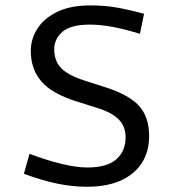

<svg xmlns="http://www.w3.org/2000/svg" viewBox="-20 -688 654 721"><path d="M307.5 -59Q381.7 -59 416.6 -89.6Q451.6 -120.2 451.6 -172.5Q451.6 -198.8 441.1 -219Q430.7 -239.2 405.9 -255.7Q381.1 -272.2 336.5 -285.5L266.2 -307.5Q174.3 -336.6 135 -382.8Q95.6 -429 95.6 -496.7Q95.6 -541.1 120.1 -580Q144.7 -618.8 194.3 -643.3Q244 -667.7 319.5 -667.7Q372.8 -667.7 417.7 -659.8Q462.6 -652 520.9 -636.2L505.5 -561.1Q445.9 -579.3 400.3 -587.5Q354.7 -595.6 318.3 -595.6Q245.3 -595.6 214.5 -568.6Q183.6 -541.6 183.6 -502.9Q183.6 -475.6 194.1 -454Q204.5 -432.5 229.8 -415.7Q255.1 -398.9 300.2 -384.5L371.7 -361.7Q463.2 -333 501.6 -291Q540 -249 540 -177.3Q540 -118.3 512.3 -75.5Q484.6 -32.8 432.6 -9.7Q380.5 13.3 306.6 13.3Q251.3 13.3 193.8 1.3Q136.4 -10.8 69.7 -35.5L90.9 -110.3Q155 -86.2 211.1 -72.6Q267.2 -59 307.5 -59Z"/></svg>

Font: Intel One Mono Light
Style: Regular
Weight: 300
Monospace: yes
Designer: Fred Shallcrass
Foundry: Frere-Jones Type LLC
Version: Version 1.004